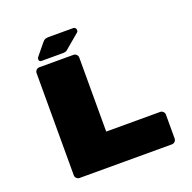

<svg xmlns="http://www.w3.org/2000/svg" viewBox="-145 -995 1141 1141"><g transform="rotate(-20 425.0 -425.0)"><path d="M277 -850H435Q444 -850 449 -844.5Q454 -839 454 -830Q454 -823 449 -818L354 -738Q345 -731 326 -731H314H193Q177 -731 177 -747Q177 -755 182 -760L240 -831Q250 -843 257 -846Q264 -849 277 -850ZM778 -178V-27Q778 -16 770 -8Q762 0 751 0H167Q156 0 148 -8Q140 -16 140 -27V-673Q140 -684 148 -692Q156 -700 167 -700H383Q394 -700 402 -692Q410 -684 410 -673V-205H751Q762 -205 770 -197Q778 -189 778 -178Z"/></g></svg>

Font: Rubik Mono One
Style: Regular
Weight: 400
Designer: Hubert and Fischer with Elvire Volk Leonovitch (Cyrillic Expansion: Cyreal)
Foundry: Hubert and Fischer with Elvire Volk Leonovitch
Version: Version 2.000